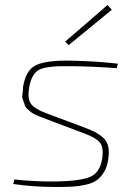

<svg xmlns="http://www.w3.org/2000/svg" viewBox="-20 -734 538 766"><path d="M426 -695 254 -554 240 -568 409 -714ZM318 -201 159 -261Q146 -266 138 -269Q130 -272 119 -277.5Q108 -283 102.5 -287.5Q97 -292 88.5 -300Q80 -308 78.5 -315.5Q77 -323 72 -334.5Q67 -346 69.5 -358Q72 -370 72 -387Q83 -456 125.5 -475Q168 -494 264 -492Q364 -490 450 -480L446 -462Q351 -469 265 -470Q173 -472 139.5 -457.5Q106 -443 96 -383Q89 -340 103.5 -320Q118 -300 160 -284L320 -224Q375 -204 397.5 -178.5Q420 -153 412 -100Q408 -69 395.5 -48.5Q383 -28 367.5 -16Q352 -4 324 2.5Q296 9 270.5 10.5Q245 12 203 12Q112 12 33 0L37 -18Q120 -9 207 -10Q304 -12 342 -29.5Q380 -47 388 -104Q394 -148 377.5 -166.5Q361 -185 318 -201Z"/></svg>

Font: Exo 2.0 Thin
Style: Italic
Weight: 250
Italic angle: -8°
Designer: Natanael Gama
Version: Version 1.001;PS 001.001;hotconv 1.0.70;makeotf.lib2.5.58329